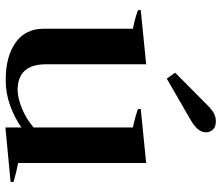

<svg xmlns="http://www.w3.org/2000/svg" viewBox="-74 -731 816 708"><g transform="rotate(90 334.0 -377.0)"><path d="M270 -584 248 -615 368 -734Q377 -744 392.5 -754.5Q408 -765 427 -765Q448 -765 458 -754Q468 -743 468 -728Q468 -699 424 -673ZM651 -19V-8L450 11V-48Q415 -23 369.5 -6.5Q324 10 276 10Q188 10 137 -26.5Q86 -63 86 -129V-459Q42 -468 17 -478V-488L217 -508V-139Q217 -34 312 -34Q341 -34 380 -50Q419 -66 450 -93V-459Q408 -468 382 -478V-488L581 -508V-36Q608 -31 651 -19Z"/></g></svg>

Font: Trirong SemiBold
Style: Regular
Weight: 600
Designer: Katatrad Team
Foundry: CadsonDemak
Version: Version 1.000